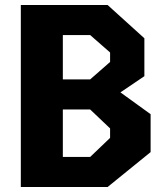

<svg xmlns="http://www.w3.org/2000/svg" viewBox="-20 -750 660 770"><path d="M63.5 0H411.5L584 -140V-292L463 -379.5L559 -444.5V-596.5L411.5 -730H63.5ZM232 -120.5V-311H341.5L421.5 -235V-197L341.5 -120.5ZM232 -431.5V-609.5H341.5L421.5 -539.5V-501.5L341.5 -431.5Z"/></svg>

Font: Monaspace Krypton ExtraBold
Style: Regular
Weight: 800
Designer: Riley Cran & the Lettermatic Team
Foundry: Lettermatic
Version: Version 1.101 (Monaspace Krypton)